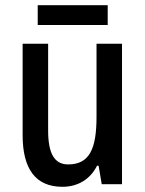

<svg xmlns="http://www.w3.org/2000/svg" viewBox="-20 -708 559 738"><path d="M394 -688H125V-612H394ZM449 -540H351V-259C351 -138 325 -76 242 -76C189 -76 165 -118 165 -207V-540H67V-188C67 -61 115 10 220 10C277 10 326 -17 353 -71H359L371 0H449Z"/></svg>

Font: Noto Sans Sinhala UI Condensed Medium
Style: Regular
Weight: 500
Width: 3
Designer: Jelle Bosma - Monotype Design Team
Foundry: Monotype Imaging Inc.
Version: Version 2.006